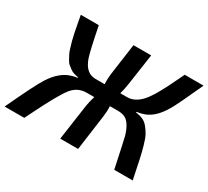

<svg xmlns="http://www.w3.org/2000/svg" viewBox="-154 -909 1222 1127"><g transform="rotate(30 457.0 -345.0)"><path d="M668 -360 667 -356Q695 -352 715.5 -343Q736 -334 752.5 -313.5Q769 -293 780 -272.5Q791 -252 802.5 -211.5Q814 -171 821.5 -136.5Q829 -102 842 -39Q847 -13 850 0H725Q686 -184 680 -206Q657 -284 616 -303Q596 -311 570 -311H516Q518 -276 513 -241L480 0H359L394 -245Q398 -270 410 -311H359Q297 -311 258 -260.5Q219 -210 142 -54Q124 -19 115 0H-18Q73 -195 107 -248Q161 -332 231 -352Q248 -358 269 -360L270 -364Q253 -367 238.5 -371.5Q224 -376 212 -385.5Q200 -395 190.5 -402.5Q181 -410 172 -427.5Q163 -445 157 -455.5Q151 -466 143.5 -492Q136 -518 132 -531.5Q128 -545 121 -579Q114 -613 111 -630.5Q108 -648 100 -690H222Q254 -528 268 -489Q294 -417 345 -409Q354 -407 364 -407H425Q423 -450 429 -489L457 -690H577L547 -484Q539 -432 531 -407H576Q603 -407 626.5 -419Q650 -431 670.5 -453Q691 -475 711.5 -509Q732 -543 753.5 -585.5Q775 -628 801 -683Q802 -685 802.5 -686.5Q803 -688 804 -690H932Q854 -519 832 -482Q782 -395 718 -372Q694 -363 668 -360Z"/></g></svg>

Font: Exo 2.0 Semi Bold
Style: Italic
Weight: 600
Italic angle: -8°
Designer: Natanael Gama
Version: Version 1.001;PS 001.001;hotconv 1.0.70;makeotf.lib2.5.58329